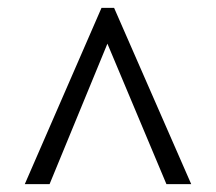

<svg xmlns="http://www.w3.org/2000/svg" viewBox="-20 -734 550 488"><path d="M43 -266 238 -714H270L466 -266H403L253 -623L106 -266Z"/></svg>

Font: Noto Serif Tamil SemiCondensed
Style: Regular
Weight: 400
Width: 4
Designer: Indian Type Foundry, Tom Grace, and the Monotype Design Team
Foundry: Monotype Imaging Inc.
Version: Version 2.004